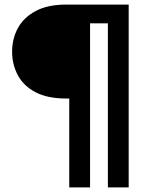

<svg xmlns="http://www.w3.org/2000/svg" viewBox="-20 -720 654 840"><path d="M283 100V-289H270Q188 -289 135.5 -316.5Q83 -344 58 -391Q33 -438 33 -494Q33 -551 58.5 -597.5Q84 -644 136.5 -672Q189 -700 270 -700H543V100H452V-618H374V100Z"/></svg>

Font: Firefly Display Medium
Style: Regular
Weight: 500
Designer: Colophon Foundry, Jonny Pinhorn
Foundry: Colophon Foundry
Version: Version 1.200; ttfautohint (v1.8.3)